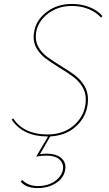

<svg xmlns="http://www.w3.org/2000/svg" viewBox="-20 -683 550 971"><path d="M498 -602 491 -594Q467 -621 428.5 -637Q390 -653 343 -653Q297 -653 259.5 -636Q222 -619 197.5 -591Q173 -563 165 -531Q161 -515 161 -498Q161 -465 178 -439Q195 -413 220 -394.5Q245 -376 287 -350Q332 -323 359.5 -302Q387 -281 406 -250.5Q425 -220 425 -180Q425 -157 420 -137Q406 -78 357 -37.5Q308 3 234 7L182 97Q200 94 216 94Q260 94 285.5 113Q311 132 311 163Q311 168 309 180Q300 220 261.5 244Q223 268 170 268Q141 268 120.5 260.5Q100 253 85 236L92 227Q123 258 172 258Q209 258 238 244.5Q267 231 283 209Q299 187 299 164Q299 138 278 121Q257 104 216 104Q190 104 163 109L223 7H218Q158 7 112.5 -14.5Q67 -36 39 -78L47 -84Q73 -44 117 -23.5Q161 -3 219 -3Q295 -3 345 -42Q395 -81 409 -138Q414 -157 414 -179Q414 -216 396 -245Q378 -274 350.5 -294.5Q323 -315 280 -341Q235 -369 210 -388Q185 -407 167.5 -434.5Q150 -462 150 -497Q150 -512 155 -534Q168 -587 219.5 -625Q271 -663 344 -663Q392 -663 432.5 -647Q473 -631 498 -602Z"/></svg>

Font: Ysabeau Hairline
Style: Italic
Weight: 100
Italic angle: -12°
Designer: Christian Thalmann (Catharsis Fonts)
Version: Version 0.003